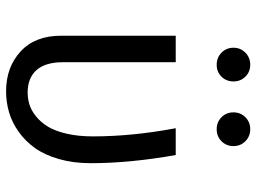

<svg xmlns="http://www.w3.org/2000/svg" viewBox="-122 -680 814 609"><g transform="rotate(90 284.5 -375.0)"><path d="M185.1 -762.2Q207.5 -762.2 222.7 -746.8Q237.8 -731.4 237.8 -709Q237.8 -686.5 222.7 -671.1Q207.5 -655.8 185.1 -655.8Q162.1 -655.8 146.5 -671.1Q130.9 -686.5 130.9 -709Q130.9 -731.4 146.5 -746.8Q162.1 -762.2 185.1 -762.2ZM389.2 -762.2Q412.1 -762.2 427.5 -746.8Q442.9 -731.4 442.9 -709Q442.9 -686.5 427.5 -671.1Q412.1 -655.8 389.2 -655.8Q366.7 -655.8 351.3 -671.1Q335.9 -686.5 335.9 -709Q335.9 -731.4 351.3 -746.8Q366.7 -762.2 389.2 -762.2ZM471.2 -525.9Q497.1 -380.9 497.1 -255.9Q497.1 -201.2 484.1 -155.8Q471.2 -110.4 449.2 -79.6Q427.2 -48.8 397.7 -27.8Q368.2 -6.8 335.9 2.7Q303.7 12.2 269 12.2Q192.9 12.2 142.8 -33.7Q92.8 -79.6 92.8 -162.1V-525.9H176.8V-168.9Q176.8 -112.3 201.9 -84.2Q227.1 -56.2 272.9 -56.2Q293 -56.2 311.5 -62Q330.1 -67.9 348.6 -82.8Q367.2 -97.7 381.1 -120.4Q395 -143.1 403.6 -179.9Q412.1 -216.8 412.1 -263.2Q412.1 -388.2 386.2 -525.9Z"/></g></svg>

Font: Fira Sans Book
Style: Regular
Weight: 350
Designer: Carrois Corporate & Edenspiekermann AG
Foundry: Carrois Corporate GbR & Edenspiekermann AG
Version: Version 4.203;PS 004.203;hotconv 1.0.88;makeotf.lib2.5.64775